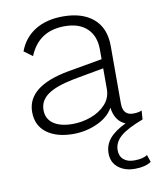

<svg xmlns="http://www.w3.org/2000/svg" viewBox="-81 -575 706 849"><g transform="rotate(-10 271.5 -150.5)"><path d="M519 158 530 191Q503 209 457 209Q411 209 382 185.5Q353 162 353 122Q353 84 377 55.5Q401 27 450 4Q404 -15 396 -76Q374 -36 323 -13Q272 10 215 10Q141 10 96.5 -23Q52 -56 52 -117Q52 -233 242 -267L395 -294V-338Q395 -398 359.5 -432Q324 -466 259 -466Q142 -466 99 -360L61 -388Q83 -447 134 -478.5Q185 -510 259 -510Q346 -510 395.5 -467.5Q445 -425 445 -344V-86Q445 -33 491 -33Q516 -33 530 -40L527 0Q455 27 425 53.5Q395 80 395 115Q395 142 412.5 157Q430 172 460 172Q500 172 519 158ZM395 -160V-253L258 -228Q177 -212 140 -185.5Q103 -159 103 -117Q103 -77 134 -55.5Q165 -34 220 -34Q262 -34 302 -48.5Q342 -63 368.5 -91.5Q395 -120 395 -160Z"/></g></svg>

Font: Work Sans Light
Style: Regular
Weight: 300
Designer: Wei Huang
Foundry: Wei Huang
Version: Version 1.500